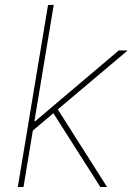

<svg xmlns="http://www.w3.org/2000/svg" viewBox="-20 -747 530 767"><path d="M51.1 0 171.9 -727.3H194.6L117.5 -262.8H120.7L454.5 -545.5H490.1L210.9 -310L407.7 0H380.7L193.2 -294.7L111.2 -225.5L73.9 0Z"/></svg>

Font: Inter Thin  BETA
Style: Italic
Weight: 100
Italic angle: -9.39999°
Designer: Rasmus Andersson
Foundry: rsms
Version: Version 3.011;git-f93a4a705